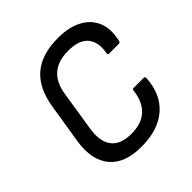

<svg xmlns="http://www.w3.org/2000/svg" viewBox="-181 -805 955 955"><g transform="rotate(-45 297.0 -327.5)"><path d="M278 11Q161 11 108 -53Q55 -117 72 -232L106 -443Q123 -555 187.5 -610.5Q252 -666 367 -666Q442 -666 494 -639Q546 -612 567 -561.5Q588 -511 571 -440Q570 -431 561 -431H491Q483 -431 484 -440Q497 -509 465.5 -547Q434 -585 358 -585Q287 -585 246 -550Q205 -515 194 -442L161 -232Q149 -152 181.5 -111Q214 -70 288 -70Q361 -70 400.5 -107.5Q440 -145 448 -215Q448 -224 457 -224H527Q537 -224 537 -215Q532 -108 464.5 -48.5Q397 11 278 11Z"/></g></svg>

Font: Sofia Sans Semi Condensed Medium
Style: Italic
Weight: 500
Italic angle: -9°
Version: Version 4.100